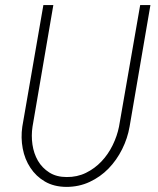

<svg xmlns="http://www.w3.org/2000/svg" viewBox="-20 -731 627 761"><path d="M576.2 -710.9H535.6L451.7 -229Q444.3 -191.9 426.5 -155.5Q408.7 -119.1 382.3 -91.3Q355.5 -63 320.6 -45.9Q285.6 -28.8 244.1 -29.3Q203.6 -29.3 175.3 -47.4Q147 -65.4 130.4 -93.8Q113.8 -122.6 108.6 -158.2Q103.5 -193.8 108.9 -229L191.4 -710.9H151.9L68.4 -229Q62 -185.1 70.1 -142.3Q78.1 -99.6 100.6 -65.9Q122.6 -32.2 158 -11.5Q193.4 9.3 242.7 9.8Q293 9.8 335.4 -10Q377.9 -29.8 410.2 -63Q442.4 -96.2 464.1 -139.6Q485.8 -183.1 493.7 -229.5Z"/></svg>

Font: Roboto Mono ExtraLight
Style: Italic
Weight: 250
Italic angle: -10°
Monospace: yes
Designer: Google
Version: Version 3.000